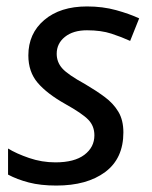

<svg xmlns="http://www.w3.org/2000/svg" viewBox="-20 -566 472 596"><path d="M155 10Q106 10 69.5 0.5Q33 -9 5 -24V-105Q31 -89 70.5 -75.5Q110 -62 152 -62Q211 -62 242 -85.5Q273 -109 273 -146Q273 -175 254 -194.5Q235 -214 183 -243Q126 -275 97 -309Q68 -343 68 -394Q68 -462 117.5 -504Q167 -546 250 -546Q299 -546 340.5 -534.5Q382 -523 412 -509L384 -439Q358 -451 326 -461.5Q294 -472 250 -472Q207 -472 181.5 -451.5Q156 -431 156 -399Q156 -373 173.5 -353.5Q191 -334 244 -305Q278 -285 305 -265Q332 -245 347.5 -219Q363 -193 363 -155Q363 -74 306.5 -32Q250 10 155 10Z"/></svg>

Font: Noto IKEA Latin
Style: Italic
Weight: 400
Italic angle: -12°
Designer: Monotype Design Team
Foundry: Monotype Imaging Inc.
Version: Version 1.0